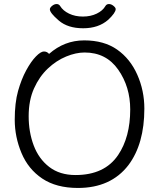

<svg xmlns="http://www.w3.org/2000/svg" viewBox="-20 -913 785 951"><path d="M354 -46Q498 -46 565 -145Q625 -234 625 -371Q625 -483 565.5 -568Q506 -653 399 -653Q356 -653 307.5 -633Q259 -613 217 -573.5Q175 -534 148.5 -475Q122 -416 122 -337.5Q122 -259 147 -192.5Q172 -126 224 -86Q276 -46 354 -46ZM223 -646Q299 -713 397 -713Q495 -713 560 -667.5Q625 -622 660 -543Q695 -464 695 -375Q695 -200 616 -95Q529 18 366 18Q259 18 189.5 -28.5Q120 -75 86.5 -155Q53 -235 53 -319.5Q53 -404 69.5 -462.5Q86 -521 110 -565Q134 -609 158 -633.5Q182 -658 197.5 -658Q213 -658 223 -646ZM553 -868Q553 -850 516 -815Q468 -773 392 -773Q316 -773 271.5 -811Q227 -849 227 -867Q227 -875 238 -884Q249 -893 260.5 -893Q272 -893 278 -883Q292 -860 322 -845.5Q352 -831 390.5 -831Q429 -831 459 -845.5Q489 -860 502 -883Q508 -893 519.5 -893Q531 -893 542 -884Q553 -875 553 -868Z"/></svg>

Font: QiushuiShotai
Style: Regular
Weight: 600
Designer: Fontworks Inc.
Foundry: Fontworks Inc.
Version: Version 1.250